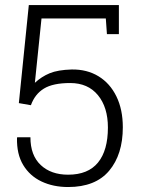

<svg xmlns="http://www.w3.org/2000/svg" viewBox="-20 -731 562 761"><path d="M250 10.3Q190.9 10.3 144.5 -11.7Q98.1 -33.7 72 -76.9Q45.9 -120.1 47.4 -184.1L48.3 -187H100.6Q100.6 -115.2 141.4 -76.9Q182.1 -38.6 250 -38.6Q329.1 -38.6 368.4 -86.7Q407.7 -134.8 407.7 -225.6Q407.7 -305.7 368.2 -353.8Q328.6 -401.9 258.3 -401.9Q189.9 -401.9 154.1 -379.9Q118.2 -357.9 102.5 -314L54.7 -322.3L94.2 -710.9H451.2V-595.7H403.8L399.4 -657.7H144.5L118.2 -402.8Q144.5 -427.2 177 -440.7Q209.5 -454.1 264.2 -455.6Q324.7 -456.5 370.4 -428.7Q416 -400.9 441.4 -348.9Q466.8 -296.9 466.8 -226.6Q466.8 -118.7 412.6 -54.2Q358.4 10.3 250 10.3Z"/></svg>

Font: Roboto Slab Light
Style: Regular
Weight: 300
Designer: Google
Version: Version 2.000; ttfautohint (v1.8.1.43-b0c9)